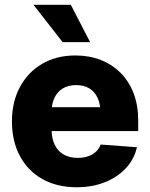

<svg xmlns="http://www.w3.org/2000/svg" viewBox="-20 -770 624 801"><path d="M299.8 11.2Q217.8 11.2 157 -22.9Q96.2 -57.1 63 -119.1Q29.8 -181.2 29.8 -263.7Q29.8 -344.7 63 -406.7Q96.2 -468.8 155.8 -503.7Q215.3 -538.6 294.4 -538.6Q352.5 -538.6 400.4 -519.8Q448.2 -501 483.4 -465.6Q518.6 -430.2 537.6 -380.1Q556.6 -330.1 556.6 -267.1V-223.1H86.9V-322.8H477.1L398.9 -301.3Q398.9 -336.4 387 -362.1Q375 -387.7 352.5 -401.4Q330.1 -415 297.4 -415Q265.1 -415 242.2 -401.1Q219.2 -387.2 207.3 -362.1Q195.3 -336.9 195.3 -302.7V-230Q195.3 -191.9 208.5 -165.3Q221.7 -138.7 246.1 -125Q270.5 -111.3 304.2 -111.3Q328.1 -111.3 347.4 -117.9Q366.7 -124.5 380.1 -137Q393.6 -149.4 399.9 -167L551.3 -155.8Q540 -106 505.4 -68.6Q470.7 -31.2 418 -10Q365.2 11.2 299.8 11.2ZM241.2 -594.2 119.6 -750H275.4L356 -594.2Z"/></svg>

Font: Inter 24pt ExtraBold
Style: Regular
Weight: 800
Designer: Rasmus Andersson
Foundry: rsms
Version: Version 4.001;git-66647c0bb